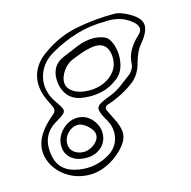

<svg xmlns="http://www.w3.org/2000/svg" viewBox="-107 -729 933 940"><g transform="rotate(-15 360.0 -259.0)"><path d="M136 -225Q156 -241 144 -265Q138 -277 132.5 -288.5Q127 -300 122 -311Q95 -376 110.5 -431.5Q126 -487 182 -527Q265 -587 359.5 -605.5Q454 -624 554 -624Q568 -624 584 -618.5Q600 -613 614 -606Q676 -575 682 -539Q688 -503 644 -450Q629 -433 618.5 -410Q608 -387 602 -364Q587 -305 546.5 -274Q506 -243 456 -221Q434 -211 406 -202Q398 -199 395 -191.5Q392 -184 396 -176Q410 -147 424.5 -118Q439 -89 443 -60Q447 -31 428 -1Q411 24 384.5 46.5Q358 69 329 83Q279 108 227 106Q175 104 131.5 79Q88 54 62 12Q28 -47 45 -105.5Q62 -164 136 -225ZM503 -599Q423 -599 353.5 -578Q284 -557 220 -520Q174 -494 151.5 -453.5Q129 -413 132.5 -368Q136 -323 166 -281Q185 -254 190.5 -240.5Q196 -227 185.5 -216.5Q175 -206 146 -189Q58 -140 77 -35Q91 53 190 68Q272 81 343 39Q388 13 399.5 -35Q411 -83 385 -128Q363 -166 359 -184.5Q355 -203 371.5 -214.5Q388 -226 429 -241Q461 -253 489.5 -274Q518 -295 545 -316Q556 -324 563.5 -337Q571 -350 572 -362Q574 -403 592.5 -434.5Q611 -466 641 -493Q659 -510 656 -526Q653 -542 635 -558Q604 -584 570 -593Q536 -602 503 -599ZM424 -535Q453 -534 476.5 -524.5Q500 -515 512 -482Q529 -436 520.5 -386.5Q512 -337 478 -311Q435 -278 386.5 -268.5Q338 -259 285 -269Q248 -277 226 -303Q204 -329 199 -367Q193 -408 208 -438.5Q223 -469 261 -485Q300 -502 341 -518.5Q382 -535 424 -535ZM491 -415Q491 -461 467.5 -481.5Q444 -502 399 -493Q374 -489 349 -480Q324 -471 300 -461Q278 -452 261 -433.5Q244 -415 235.5 -393.5Q227 -372 230 -354Q235 -327 263.5 -310.5Q292 -294 335 -293Q379 -292 414.5 -308Q450 -324 470.5 -352Q491 -380 491 -415ZM235 22Q189 21 161.5 -4Q134 -29 135 -70Q136 -100 153 -125.5Q170 -151 196.5 -166Q223 -181 252 -179Q279 -178 300.5 -162.5Q322 -147 335 -123Q348 -99 347 -71Q345 -28 313 -2Q281 24 235 22ZM234 -9Q254 -9 272.5 -18.5Q291 -28 303 -43Q315 -58 315 -74Q315 -90 302.5 -106Q290 -122 272.5 -133.5Q255 -145 238 -145Q211 -144 189 -122Q167 -100 166 -71Q165 -44 184 -27Q203 -10 234 -9Z"/></g></svg>

Font: Shizuru
Style: Regular
Weight: 400
Version: Version 1.000